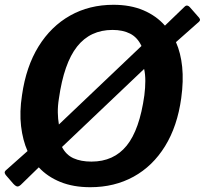

<svg xmlns="http://www.w3.org/2000/svg" viewBox="-34 -772 856 802"><path d="M795 -701Q799 -697 801 -692Q803 -687 797 -681L701 -596Q721 -551 727 -492.5Q733 -434 723 -362Q707 -245 655.5 -161.5Q604 -78 524 -34Q444 10 343 10Q272 10 218 -12Q164 -34 128 -73L53 0Q43 9 36 6.5Q29 4 22 -4L-4 -34Q-12 -42 -14 -48.5Q-16 -55 -9 -61L81 -141Q61 -186 54 -245Q47 -304 58 -375Q75 -494 127 -578Q179 -662 259 -707Q339 -752 440 -752Q511 -752 565 -729Q619 -706 655 -665L737 -744Q743 -750 749 -748.5Q755 -747 759 -742L795 -701ZM212 -360Q207 -329 207.5 -302Q208 -275 212 -252L557 -580Q540 -616 509.5 -631.5Q479 -647 436 -647Q343 -647 288 -577.5Q233 -508 212 -360ZM569 -374Q573 -406 573 -434Q573 -462 568 -484L225 -158Q242 -125 273 -111Q304 -97 348 -97Q441 -97 495 -163.5Q549 -230 569 -374Z"/></svg>

Font: Libre Franklin Thin SemiBold
Style: Italic
Weight: 600
Italic angle: -8°
Version: Version 3.000